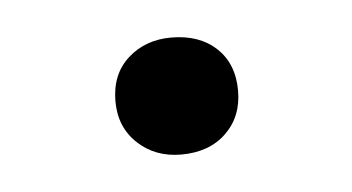

<svg xmlns="http://www.w3.org/2000/svg" viewBox="-26 -411 312 170"><g transform="rotate(-5 130.5 -326.0)"><path d="M130 -274Q107 -274 91.5 -288.5Q76 -303 76 -326Q76 -350 91.5 -364Q107 -378 130 -378Q155 -378 170 -364Q185 -350 185 -326Q185 -303 170 -288.5Q155 -274 130 -274Z"/></g></svg>

Font: Roboto Serif Thin
Style: Regular
Weight: 250
Designer: Greg Gazdowicz
Foundry: Commercial Type
Version: Version 1.004